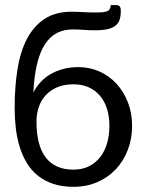

<svg xmlns="http://www.w3.org/2000/svg" viewBox="-20 -721 572 748"><path d="M285.6 -459.5Q329.6 -459.5 367.7 -442.4Q405.8 -425.3 433.8 -394.8Q461.9 -364.3 478.3 -322.3Q494.6 -280.3 494.6 -230.5Q494.6 -180.7 478 -137.2Q461.4 -93.8 431.4 -61.8Q401.4 -29.8 359.4 -11.5Q317.4 6.8 266.1 6.8Q221.2 6.8 186.8 -4.9Q152.3 -16.6 126.7 -37.4Q101.1 -58.1 84 -86.9Q66.9 -115.7 56.4 -149.9Q45.9 -184.1 41.5 -222.2Q37.1 -260.3 37.1 -300.3Q37.1 -382.3 48.1 -451.2Q59.1 -520 85.2 -569.8Q111.3 -619.6 153.8 -647.5Q196.3 -675.3 259.3 -675.3Q280.8 -675.3 303.5 -673.8Q326.2 -672.4 352.1 -672.4Q369.6 -672.4 381.1 -673.6Q392.6 -674.8 399.2 -678.2Q405.8 -681.6 408.4 -687.3Q411.1 -692.9 411.6 -701.2H433.6Q439.5 -701.2 442.9 -699Q446.3 -696.8 448 -693.4Q449.7 -689.9 450.2 -685.8Q450.7 -681.6 450.7 -677.7Q450.7 -659.7 446.5 -645.8Q442.4 -631.8 431.4 -622.3Q420.4 -612.8 400.9 -607.9Q381.3 -603 350.6 -603Q327.1 -603 304.9 -604.7Q282.7 -606.4 264.2 -606.4Q229.5 -606.4 202.4 -592.8Q175.3 -579.1 155.8 -549.6Q136.2 -520 124.8 -473.6Q113.3 -427.2 109.9 -361.3Q122.1 -383.8 138.9 -401.9Q155.8 -419.9 177.7 -432.6Q199.7 -445.3 226.6 -452.4Q253.4 -459.5 285.6 -459.5ZM266.1 -60.1Q299.8 -60.1 325.7 -72.8Q351.6 -85.4 369.6 -108.2Q387.7 -130.9 397 -162.1Q406.2 -193.4 406.2 -230Q406.2 -266.6 397 -296.6Q387.7 -326.7 369.6 -347.9Q351.6 -369.1 325.7 -380.9Q299.8 -392.6 266.1 -392.6Q230 -392.6 203.1 -381.1Q176.3 -369.6 158.2 -350.1Q140.1 -330.6 131.1 -304Q122.1 -277.3 122.1 -247.6Q122.1 -154.3 158.4 -107.2Q194.8 -60.1 266.1 -60.1Z"/></svg>

Font: Carlito
Style: Regular
Weight: 400
Designer: Lukasz Dziedzic
Foundry: tyPoland Lukasz Dziedzic
Version: Version 1.104